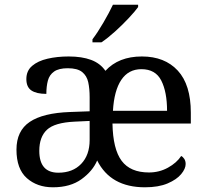

<svg xmlns="http://www.w3.org/2000/svg" viewBox="-20 -786 881 816"><path d="M205 10Q138 10 94 -29Q50 -68 50 -150Q50 -230 106.5 -268Q163 -306 278 -310L361 -313V-373Q361 -409 355 -436.5Q349 -464 329 -480Q309 -496 268 -496Q230 -496 210 -482Q190 -468 183.5 -443.5Q177 -419 177 -387Q135 -387 113.5 -401.5Q92 -416 92 -450Q92 -485 116.5 -506Q141 -527 182 -536.5Q223 -546 272 -546Q328 -546 367 -531.5Q406 -517 428 -485Q484 -546 583 -546Q680 -546 735.5 -486Q791 -426 791 -307V-261H458Q460 -152 497 -102.5Q534 -53 613 -53Q657 -53 694 -73.5Q731 -94 750 -123Q757 -120 763 -111Q769 -102 769 -89Q769 -69 750 -46Q731 -23 692.5 -6.5Q654 10 596 10Q450 10 393 -104Q374 -59 326.5 -24.5Q279 10 205 10ZM690 -315Q690 -395 665.5 -443.5Q641 -492 581 -492Q526 -492 495.5 -446.5Q465 -401 460 -315ZM228 -52Q289 -52 325 -89.5Q361 -127 361 -191V-272L297 -269Q212 -265 179.5 -234.5Q147 -204 147 -145Q147 -52 228 -52ZM373 -619Q395 -648 419.5 -690Q444 -732 460 -766H567V-756Q555 -739 528 -710Q501 -681 469.5 -652.5Q438 -624 411 -606H373Z"/></svg>

Font: NotoSerif-Regular
Style: Regular
Weight: 400
Designer: Monotype Design Team
Foundry: Monotype Imaging Inc.
Version: Version 2.007; ttfautohint (v1.8) -l 8 -r 50 -G 200 -x 14 -D